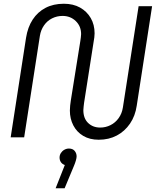

<svg xmlns="http://www.w3.org/2000/svg" viewBox="-20 -733 838 1025"><path d="M507 13Q459 13 424.5 -7.5Q390 -28 371.5 -63.5Q353 -99 353 -143Q353 -155 354.5 -169Q356 -183 358 -196L409 -515Q410 -523 411.5 -533Q413 -543 413 -551Q413 -593 384.5 -620.5Q356 -648 314 -648Q284 -648 258 -635Q232 -622 215 -597.5Q198 -573 193 -542L109 0H37L119 -531Q128 -588 154.5 -628.5Q181 -669 223 -691Q265 -713 321 -713Q371 -713 407.5 -692.5Q444 -672 464.5 -636.5Q485 -601 485 -555Q485 -545 483.5 -533Q482 -521 480 -511L429 -185Q428 -175 426.5 -164.5Q425 -154 425 -145Q425 -101 450.5 -76.5Q476 -52 515 -52Q544 -52 570 -65Q596 -78 613.5 -102.5Q631 -127 636 -159L720 -700H792L710 -169Q702 -114 674 -73Q646 -32 603.5 -9.5Q561 13 507 13ZM277 272 326 148Q312 143 305 132.5Q298 122 298 108Q298 95 305 84Q312 73 323.5 66.5Q335 60 348 60Q368 60 378.5 72.5Q389 85 389 102Q389 110 385 124Q381 138 375 152L325 272Z"/></svg>

Font: MuseoModerno Thin Light
Style: Italic
Weight: 300
Italic angle: -9°
Version: Version 1.003